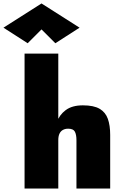

<svg xmlns="http://www.w3.org/2000/svg" viewBox="-92 -1090 707 1110"><path d="M245 -780H50V0H245ZM350 -280V0H545V-310Q545 -365 531.5 -403Q518 -441 484 -461Q450 -481 387 -481Q325 -481 288 -453.5Q251 -426 235 -380.5Q219 -335 219 -280H245Q245 -303 252 -317.5Q259 -332 272 -339Q285 -346 302 -346Q332 -346 341 -328.5Q350 -311 350 -280ZM148 -920 228 -840 368 -930 148 -1070 -72 -930 68 -840Z"/></svg>

Font: Jost Black
Style: Regular
Weight: 900
Version: Version 3.710